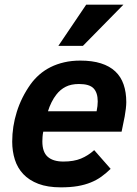

<svg xmlns="http://www.w3.org/2000/svg" viewBox="-20 -786 587 821"><path d="M165 -223.1Q162.6 -211.9 161.9 -200.9Q161.1 -189.9 161.1 -181.2Q161.1 -135.7 184.1 -115.5Q207 -95.2 251 -95.2Q295.4 -95.2 326.2 -107.9Q356.9 -120.6 382.8 -144L453.1 -64Q434.1 -45.4 413.8 -30.8Q393.6 -16.1 368.4 -5.9Q343.3 4.4 312 9.8Q280.8 15.1 240.2 15.1Q183.6 15.1 144 0Q104.5 -15.1 79.6 -41.5Q54.7 -67.9 43.5 -103.5Q32.2 -139.2 32.2 -180.2Q32.2 -245.1 51.8 -307.6Q71.3 -370.1 110.8 -425.8Q127 -448.2 148.2 -466.8Q169.4 -485.4 196 -498.8Q222.7 -512.2 254.4 -519.5Q286.1 -526.9 323.2 -526.9Q374.5 -526.9 411.6 -515.1Q448.7 -503.4 472.9 -480.7Q497.1 -458 508.5 -424.8Q520 -391.6 520 -349.1Q520 -338.4 518.1 -321Q516.1 -303.7 513.2 -288.1L500 -223.1ZM393.1 -310.1Q395.5 -322.3 396.7 -332.3Q397.9 -342.3 397.9 -352.1Q397.9 -389.6 380.1 -408.2Q362.3 -426.8 317.9 -426.8Q284.2 -426.8 261 -415Q237.8 -403.3 221.2 -381.8Q210 -367.7 200.4 -348.6Q190.9 -329.6 185.1 -310.1ZM334.5 -589.8H229.5L348.6 -766.1H507.8Z"/></svg>

Font: Lorenzo Sans
Style: Bold Italic
Weight: 700
Italic angle: -12°
Foundry: Intel Corporation
Version: Version 1.00; ttfautohint (v1.5)